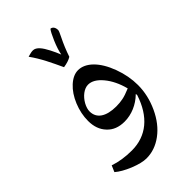

<svg xmlns="http://www.w3.org/2000/svg" viewBox="-236 -658 940 940"><g transform="rotate(-45 234.0 -188.0)"><path d="M192.9 203.1C231.9 203.1 268.6 190.4 302.7 165C336.9 139.6 364.7 104 385.7 58.6C406.7 13.2 417.5 -33.2 417.5 -80.6C417.5 -122.1 409.7 -164.6 394 -207C362.8 -292 312.5 -339.8 261.2 -339.8C238.8 -339.8 216.3 -329.6 194.3 -309.6C172.4 -289.6 154.3 -262.7 140.6 -229.5C127 -196.3 120.1 -162.6 120.1 -128.9C120.1 -90.3 131.3 -59.1 153.8 -35.6C175.8 -11.7 206.1 0 244.6 0C293.5 0 341.3 -21 377 -55.7L378.9 -57.1L379.9 -48.8C343.3 64.9 270 125 169.9 125C124.5 125 84 118.7 48.3 106.4L34.2 139.2C52.2 154.8 77.6 169.4 110.8 183.1C144 196.3 171.4 203.1 192.9 203.1ZM245.6 -254.9C270.5 -254.9 294.4 -240.7 317.9 -212.4C341.3 -184.1 358.9 -147.9 370.1 -104.5C346.7 -94.7 328.1 -88.4 314.5 -85.9C300.3 -83 285.2 -81.5 268.6 -81.5C198.2 -81.5 158.2 -108.4 158.2 -156.7C158.2 -169.9 162.6 -184.6 171.4 -200.7C189 -231.9 218.3 -254.9 245.6 -254.9ZM309.1 -578.6C301.8 -569.8 292.5 -551.8 280.8 -524.4C269 -496.6 261.2 -472.7 257.3 -451.7C250.5 -468.8 242.7 -485.8 233.4 -503.9C214.8 -539.6 196.3 -564.5 172.9 -564.5C166.5 -564.5 160.2 -563.5 152.8 -561.5L136.7 -557.1C172.4 -507.8 197.3 -453.6 223.1 -398.4C246.1 -401.9 264.2 -407.7 277.3 -416C288.6 -449.7 301.8 -481.4 316.9 -511.7C326.7 -530.8 331.5 -543 331.5 -547.4C331.5 -567.4 320.8 -578.1 309.1 -578.6Z"/></g></svg>

Font: Noto Naskh Arabic
Style: Regular
Weight: 400
Designer: Monotype Design Team
Foundry: Monotype Imaging Inc.
Version: Version 1.07